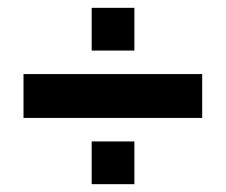

<svg xmlns="http://www.w3.org/2000/svg" viewBox="-20 -602 576 490"><path d="M214 -473V-582H323V-473ZM40 -301V-413H496V-301ZM214 -132V-241H323V-132Z"/></svg>

Font: Big Shoulders Stencil Display Black
Style: Regular
Weight: 900
Designer: Patric King
Foundry: XO Type Co
Version: Version 1.000